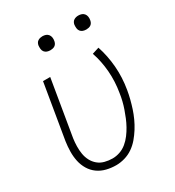

<svg xmlns="http://www.w3.org/2000/svg" viewBox="-173 -813 846 926"><g transform="rotate(-30 250.0 -350.5)"><path d="M203 8Q175 8 149 1.5Q123 -5 102 -20Q81 -35 67.5 -57.5Q54 -80 48.5 -106Q43 -132 43.5 -160Q44 -188 48 -215L99 -520H139L87 -209Q84 -188 83.5 -166Q83 -144 86.5 -123Q90 -102 99.5 -84Q109 -66 124.5 -53Q140 -40 161 -34.5Q182 -29 204 -29Q224 -29 244.5 -36Q265 -43 282 -57Q299 -71 312.5 -89Q326 -107 336.5 -126Q347 -145 355 -164.5Q363 -184 370 -204Q377 -224 382 -244.5Q387 -265 390 -286Q400 -345 395.5 -403Q391 -461 373 -514L411 -526Q430 -469 435 -406.5Q440 -344 429 -280Q425 -256 419 -232.5Q413 -209 405.5 -186Q398 -163 387.5 -140Q377 -117 363.5 -95.5Q350 -74 333.5 -54.5Q317 -35 296 -20.5Q275 -6 250.5 1Q226 8 203 8ZM405 -631Q395 -631 386.5 -634Q378 -637 372.5 -644Q367 -651 366 -660.5Q365 -670 366 -680Q367 -686 370 -692Q373 -698 379 -702Q385 -706 391.5 -707.5Q398 -709 404 -709Q414 -709 422.5 -706Q431 -703 436.5 -696Q442 -689 443.5 -679.5Q445 -670 443 -660Q442 -654 439 -648Q436 -642 430.5 -638Q425 -634 418 -632.5Q411 -631 405 -631ZM205 -631Q195 -631 186.5 -634Q178 -637 172.5 -644Q167 -651 166 -660.5Q165 -670 166 -680Q167 -686 170 -692Q173 -698 179 -702Q185 -706 191.5 -707.5Q198 -709 204 -709Q214 -709 222.5 -706Q231 -703 236.5 -696Q242 -689 243.5 -679.5Q245 -670 243 -660Q242 -654 239 -648Q236 -642 230.5 -638Q225 -634 218 -632.5Q211 -631 205 -631Z"/></g></svg>

Font: Iosevka Extralight Oblique
Style: Regular
Weight: 200
Italic angle: -9°
Monospace: yes
Designer: Belleve Invis
Foundry: Belleve Invis
Version: Version 32.5.0; ttfautohint (v1.8.4)